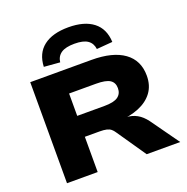

<svg xmlns="http://www.w3.org/2000/svg" viewBox="-162 -1108 1224 1259"><g transform="rotate(-20 449.5 -479.0)"><path d="M92 0V-705H519Q667 -705 746 -648Q825 -591 825 -484Q825 -416 790.5 -369Q756 -322 693 -296Q630 -270 544 -266L552 -275L607 -274Q646 -272 679.5 -253.5Q713 -235 742 -196L882 0H648L508 -204Q499 -218 487.5 -227.5Q476 -237 457.5 -241.5Q439 -246 408 -246H306V0ZM306 -392H495Q562 -392 590.5 -412.5Q619 -433 619 -472Q619 -511 590.5 -529.5Q562 -548 494 -548H306ZM321 -760 210 -769Q214 -862 276 -910Q338 -958 449 -958Q560 -958 622 -910Q684 -862 688 -769L577 -760Q572 -801 542 -822Q512 -843 450 -843Q388 -843 357 -822Q326 -801 321 -760Z"/></g></svg>

Font: Nunito Sans 10pt Expanded Black
Style: Regular
Weight: 900
Width: 7
Designer: Vernon Adams
Foundry: Vernon Adams
Version: Version 3.101;gftools[0.9.27]